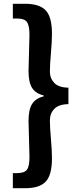

<svg xmlns="http://www.w3.org/2000/svg" viewBox="-20 -823 418 1016"><path d="M131 -448 136 -638Q136 -688 122.5 -706.5Q109 -725 71 -725H48V-803H113Q189 -803 222 -768Q255 -733 255 -644Q255 -603 249.5 -541.5Q244 -480 244 -444.5Q244 -409 267 -384.5Q290 -360 342 -359V-272Q290 -271 267 -246.5Q244 -222 244 -186Q244 -150 249.5 -88.5Q255 -27 255 14Q255 103 222 138Q189 173 113 173H48V93H71Q109 93 122.5 75Q136 57 136 7L131 -183Q131 -243 150 -273Q169 -303 211 -313V-318Q169 -328 150 -357.5Q131 -387 131 -448Z"/></svg>

Font: Swei Fan Sans CJK TC
Style: Bold
Weight: 700
Version: Version 2.130